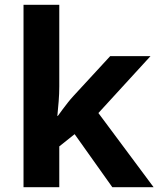

<svg xmlns="http://www.w3.org/2000/svg" viewBox="-20 -780 660 800"><path d="M227 -420Q227 -389 224.5 -358.5Q222 -328 219 -297H221Q231 -311 241.5 -325Q252 -339 263 -353Q274 -367 286 -380L439 -546H607L390 -309L620 0H448L291 -221L227 -170V0H78V-760H227Z"/></svg>

Font: Noto Sans Lisu
Style: Regular
Weight: 400
Designer: Monotype Design Team. David Williams.
Foundry: Monotype Imaging Inc.
Version: Version 2.102